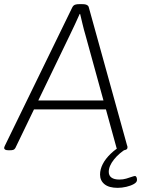

<svg xmlns="http://www.w3.org/2000/svg" viewBox="-37 -722 680 925"><path d="M5 2Q-7 2 -12 -1Q-17 -4 -17 -9Q-17 -11 -16 -14Q-15 -17 -13 -21L311 -686Q314 -692 318 -695.5Q322 -699 329 -700.5Q336 -702 344 -702H359Q369 -702 375 -700.5Q381 -699 385.5 -695.5Q390 -692 391 -686L575 -22Q577 -18 577 -15Q577 -12 577 -10Q577 -5 571.5 -1.5Q566 2 554 2H549Q538 2 532 -0.5Q526 -3 524 -11L375 -552Q367 -579 361 -604.5Q355 -630 349 -655H347Q336 -630 324 -604.5Q312 -579 299 -552L37 -9Q33 -2 27 0Q21 2 9 2ZM106 -195V-238H495V-195ZM530 183Q488 183 466.5 165.5Q445 148 445 119Q445 94 458 68.5Q471 43 496.5 18.5Q522 -6 556 -25L576 -8Q537 15 512 46.5Q487 78 487 106Q487 124 500 133.5Q513 143 538 143Q556 143 571 138.5Q586 134 597.5 130Q609 126 613 126Q618 126 620.5 131.5Q623 137 623 145Q623 156 608 164.5Q593 173 571.5 178Q550 183 530 183Z"/></svg>

Font: Asap ExtraLight
Style: Italic
Weight: 250
Italic angle: -6°
Version: Version 3.001